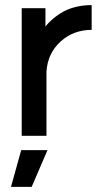

<svg xmlns="http://www.w3.org/2000/svg" viewBox="-20 -532 390 752"><path d="M23 200H104L166 56H63ZM65 -500V0H162V-252Q167 -324 218 -370Q268 -415 339 -415V-512Q277 -512 229 -487Q198 -470 173 -445Q169 -441 165 -436.5Q161 -432 158 -428V-500Z"/></svg>

Font: Unageo
Style: Medium
Weight: 500
Designer: Richard Sepsi
Foundry: Richard Sepsi
Version: Version 2.000